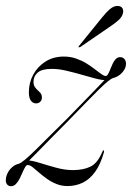

<svg xmlns="http://www.w3.org/2000/svg" viewBox="-25 -634 454 662"><path d="M68.5 -73.5Q76.5 -81.5 97.8 -103Q119 -124.5 148.5 -154.8Q178 -185 210 -217Q243.5 -251.5 269.5 -278.2Q295.5 -305 314.5 -323.8Q333.5 -342.5 346.2 -353Q359 -363.5 365.5 -365Q383.5 -369.5 396.5 -384Q409.5 -398.5 409.5 -414Q409.5 -424 404 -430.5Q398.5 -437 389 -437Q380.5 -437 374.2 -430.5Q368 -424 363.5 -414.5Q359 -405 355.2 -395.2Q351.5 -385.5 347.8 -378.8Q344 -372 339.5 -372Q333.5 -372 324 -378.8Q314.5 -385.5 301.8 -395.5Q289 -405.5 272.8 -415.5Q256.5 -425.5 237.2 -432.2Q218 -439 195 -439Q159.5 -439 132.2 -422Q105 -405 89.8 -377Q74.5 -349 74.5 -315.5Q74.5 -296.5 81.5 -287Q88.5 -277.5 99.5 -277.5Q108 -277.5 113.8 -283.2Q119.5 -289 119.5 -297.5Q119.5 -304 117.2 -309Q115 -314 108 -320Q99.5 -327.5 95 -334.2Q90.5 -341 90.5 -352Q90.5 -371 105 -383.8Q119.5 -396.5 154 -396.5Q176.5 -396.5 202.5 -390.5Q228.5 -384.5 254.5 -377Q280.5 -369.5 303 -363.5Q325.5 -357.5 342.5 -357.5L342 -365Q337 -359.5 316.5 -338.2Q296 -317 266.5 -286.5Q237 -256 205 -223.5Q176.5 -195.5 150 -169Q123.5 -142.5 101.5 -120.8Q79.5 -99 63.2 -85.2Q47 -71.5 40 -69.5Q27 -66.5 16.8 -57.5Q6.5 -48.5 0.8 -36.2Q-5 -24 -5 -12Q-5 -3 0 2.5Q5 8 13 8Q22.5 8 29.8 0.5Q37 -7 42.8 -18.2Q48.5 -29.5 53 -40.2Q57.5 -51 62 -58.2Q66.5 -65.5 71 -65Q78 -65 87.5 -57.5Q97 -50 109.2 -39.2Q121.5 -28.5 136.5 -17.8Q151.5 -7 169.2 0.2Q187 7.5 207.5 7.5Q236 7.5 260 -4Q284 -15.5 302.8 -41.2Q321.5 -67 333.5 -109.5Q334 -112.5 333.8 -113.8Q333.5 -115 332.5 -115.5Q331.5 -116 330.5 -115.2Q329.5 -114.5 328.5 -112Q312 -72 287.5 -59.8Q263 -47.5 226.5 -47.5Q198.5 -47.5 167.8 -56Q137 -64.5 110.5 -72.8Q84 -81 68.5 -81ZM325.5 -572Q341 -591.5 354 -602.5Q367 -613.5 379.5 -613.5Q392.5 -613.5 397 -605.8Q401.5 -598 399 -589Q396 -575.5 384 -564.8Q372 -554 355.5 -543L252 -472Q250.5 -471.5 248.8 -471Q247 -470.5 246 -471.5Q245.5 -472.5 246.2 -473.8Q247 -475 248.5 -477Z"/></svg>

Font: Fraunces 120pt Light
Style: Italic
Weight: 300
Italic angle: -16°
Version: Version 1.000;[b76b70a41]